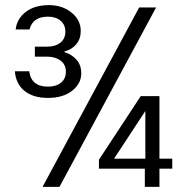

<svg xmlns="http://www.w3.org/2000/svg" viewBox="-20 -729 720 749"><path d="M41 -614Q46 -656 80.5 -682.5Q115 -709 171 -709Q223 -709 259 -680Q295 -651 295 -608Q295 -578 278 -557Q261 -536 231 -528V-526Q260 -517 278.5 -496Q297 -475 297 -443Q297 -403 261.5 -375Q226 -347 167 -347Q110 -347 76 -374Q42 -401 38 -451H94Q102 -391 167 -391Q199 -391 218 -406.5Q237 -422 237 -449Q237 -477 216.5 -492.5Q196 -508 164 -508H116V-547H164Q196 -547 215.5 -562.5Q235 -578 235 -606Q235 -632 216.5 -648Q198 -664 167 -664Q108 -664 95 -614ZM589 -700 212 0H146L523 -700ZM652 -71H602V0H545V-71H366V-106L529 -354H602V-110H652ZM547 -296 425 -110H547Z"/></svg>

Font: A Bank Premium Light
Style: Regular
Weight: 300
Designer: Ninad Kale (Devanagari), Jonny Pinhorn (Latin), Htun Naung (Myanmar)
Foundry: Indian Type Foundry
Version: 4.004